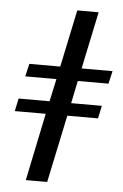

<svg xmlns="http://www.w3.org/2000/svg" viewBox="-52 -742 498 779"><g transform="rotate(5 197.5 -352.0)"><path d="M170 0H83L140 -275H14L25 -327H151L171 -419H44L56 -471H182L231 -704H318L269 -471H395L383 -419H258L239 -327H364L353 -275H228Z"/></g></svg>

Font: STIX Two Text Medium
Style: Italic
Weight: 500
Italic angle: -12°
Designer: Ross Mills, John Hudson & Paul Hanslow, Tiro Typeworks Ltd; with prior portions MicroPress Inc. and Coen Hoffman, Elsevi
Foundry: Tiro Typeworks Ltd
Version: Version 2.13 b171